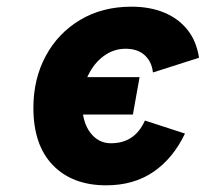

<svg xmlns="http://www.w3.org/2000/svg" viewBox="-20 -543 616 575"><path d="M298 12Q197 12 138.5 -48.2Q80 -108.5 80 -220Q80 -306.5 116.8 -375Q153.5 -443.5 219.8 -483.2Q286 -523 374 -523Q428.5 -523 471.2 -505.5Q514 -488 541.2 -454Q568.5 -420 576 -370L438 -326Q434.5 -358.5 413.2 -377.8Q392 -397 356 -397Q320.5 -397 291 -375.5Q261.5 -354 243.8 -317.2Q226 -280.5 226 -234Q226 -178 250.2 -146Q274.5 -114 312 -114Q348 -114 373.2 -130.8Q398.5 -147.5 414 -182L534 -143Q498 -68 439 -28Q380 12 298 12ZM152 -200 172 -312H398L378 -200Z"/></svg>

Font: Overpass Black
Style: Italic
Weight: 900
Italic angle: -10°
Designer: Delve Withrington, Dave Bailey, Thomas Jockin
Foundry: Delve Fonts LLC
Version: Version 4.000